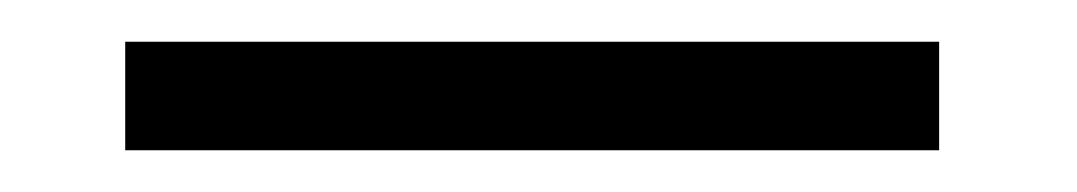

<svg xmlns="http://www.w3.org/2000/svg" viewBox="-20 -326 516 92"><path d="M40 -254H430V-306H40Z"/></svg>

Font: Charger Sport
Style: ExLitNrw
Weight: 200
Designer: Jasper
Foundry: Cannot Into Space Fonts
Version: Version 1.1